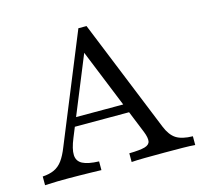

<svg xmlns="http://www.w3.org/2000/svg" viewBox="-88 -673 822 772"><g transform="rotate(-15 323.0 -287.5)"><path d="M8.1 0V-36.3Q36.3 -37.9 56.5 -47.2Q76.6 -56.5 91.1 -76.2Q105.6 -96 118.5 -129L300.8 -575H334.7L525 -105.6Q540.3 -67.7 564.1 -52.4Q587.9 -37.1 633.1 -36.3V0Q613.7 -1.6 581.5 -2Q549.2 -2.4 507.3 -2.4Q458.9 -2.4 423.8 -2Q388.7 -1.6 368.5 0V-36.3Q412.9 -37.1 433.1 -42.7Q453.2 -48.4 455.6 -62.9Q458.1 -77.4 447.6 -104L292.7 -486.3L308.1 -498.4L167.7 -154.8Q150 -112.1 151.2 -86.7Q152.4 -61.3 174.6 -49.6Q196.8 -37.9 242.7 -36.3V0Q221 -0.8 198 -1.2Q175 -1.6 152.8 -2Q130.6 -2.4 108.1 -2.4Q83.9 -2.4 59.7 -2Q35.5 -1.6 8.1 0ZM163.7 -196 179 -232.3H437.9L450.8 -196Z"/></g></svg>

Font: Playfair 9pt Light
Style: Regular
Weight: 300
Designer: Claus Eggers Sørensen
Foundry: Claus Eggers Sørensen
Version: Version 2.001;gftools[0.9.30]